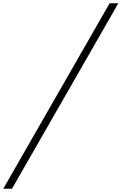

<svg xmlns="http://www.w3.org/2000/svg" viewBox="-55 -968 741 1170"><path d="M-35 182 613 -948H666L18 182Z"/></svg>

Font: Victor Mono Thin Thin
Style: Italic
Weight: 250
Italic angle: -12°
Monospace: yes
Version: Version 1.561;gftools[0.9.30]